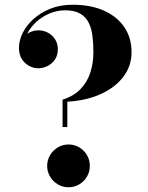

<svg xmlns="http://www.w3.org/2000/svg" viewBox="-20 -780 624 810"><path d="M244 -244V-359.5Q291 -374.5 319.5 -404Q348 -433.5 361 -473.5Q374 -513.5 374 -560Q374 -595.5 370.2 -627.2Q366.5 -659 354.5 -683.5Q342.5 -708 318.8 -722.2Q295 -736.5 255.5 -736.5Q220.5 -736.5 189 -723.2Q157.5 -710 133 -687.5Q108.5 -665 94.2 -636.8Q80 -608.5 80 -578.5H61Q61 -600 72.8 -616.5Q84.5 -633 103.2 -642.5Q122 -652 142 -652Q163.5 -652 182 -642.2Q200.5 -632.5 212.2 -614.5Q224 -596.5 224 -572.5Q224 -546.5 211.5 -528.5Q199 -510.5 180 -501.2Q161 -492 142 -492Q110 -492 85 -515.2Q60 -538.5 60 -578.5Q60 -609.5 76 -641.5Q92 -673.5 121.8 -700.2Q151.5 -727 193 -743.5Q234.5 -760 286 -760Q363 -760 418.8 -735Q474.5 -710 504.8 -665Q535 -620 535 -560Q535 -502.5 501 -457Q467 -411.5 405.8 -383.5Q344.5 -355.5 264 -351V-244ZM269 10Q244.5 10 224 -2.2Q203.5 -14.5 191.2 -35Q179 -55.5 179 -80Q179 -105 191.2 -125.5Q203.5 -146 224 -158.2Q244.5 -170.5 269 -170.5Q294 -170.5 314.5 -158.2Q335 -146 347 -125.5Q359 -105 359 -80Q359 -55.5 347 -35Q335 -14.5 314.5 -2.2Q294 10 269 10Z"/></svg>

Font: Bodoni Moda SC 11pt
Style: Bold
Weight: 700
Version: Version 2.005